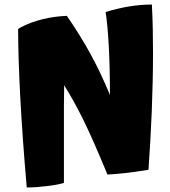

<svg xmlns="http://www.w3.org/2000/svg" viewBox="-20 -782 750 847"><path d="M262 -169V25Q236 33 187 39Q138 45 98 45Q79 -173 69.5 -351.5Q60 -530 60 -654Q67 -659 71 -661Q75 -663 79 -665Q118 -685 169 -697.5Q220 -710 275 -712Q335 -625 380.5 -541.5Q426 -458 465 -363Q465 -483 460 -576.5Q455 -670 446 -729Q498 -745 549 -753.5Q600 -762 650 -762Q653 -705 654 -652Q655 -599 655 -549Q655 -426 649.5 -291.5Q644 -157 635 -33Q573 -23 532.5 -18.5Q492 -14 454 -12Q390 -167 348.5 -251.5Q307 -336 263 -406Q262 -365 262 -315.5Q262 -266 262 -169Z"/></svg>

Font: Atma
Style: Bold
Weight: 700
Designer: Gregori Vincens, Jeremie Hornus, Riccardo Olocco, Yoann Minet.
Foundry: black foundry
Version: Version 1.102;PS 1.100;hotconv 1.0.86;makeotf.lib2.5.63406